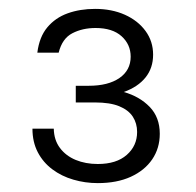

<svg xmlns="http://www.w3.org/2000/svg" viewBox="-20 -659 442 432"><path d="M200 -247Q171.5 -247 145 -254.8Q118.5 -262.5 97.8 -278Q77 -293.5 65 -316.5Q53 -339.5 53 -369.5H101Q101.5 -344 114.8 -326.2Q128 -308.5 150.2 -299.2Q172.5 -290 200 -290Q242 -290 265.2 -310.5Q288.5 -331 288.5 -362Q288.5 -381.5 278.8 -396.5Q269 -411.5 248.2 -420Q227.5 -428.5 193.5 -428.5H150.5V-466H179.5Q223.5 -466 248.8 -483.5Q274 -501 274 -531.5Q274 -559 253.5 -577.5Q233 -596 195 -596Q165.5 -596 142.8 -584.2Q120 -572.5 112 -540.5H64Q68.5 -576 86.5 -597.5Q104.5 -619 132.2 -629Q160 -639 194 -639Q231.5 -639 261 -625.8Q290.5 -612.5 307.5 -589.2Q324.5 -566 324.5 -536Q324.5 -506 307.5 -484.8Q290.5 -463.5 258.5 -452Q294 -442 316.8 -418.5Q339.5 -395 339.5 -358Q339.5 -325.5 322.5 -300.5Q305.5 -275.5 274.2 -261.2Q243 -247 200 -247Z"/></svg>

Font: Karla
Style: Regular
Weight: 400
Designer: Jonathan Pinhorn
Version: Version 2.004;gftools[0.9.33]